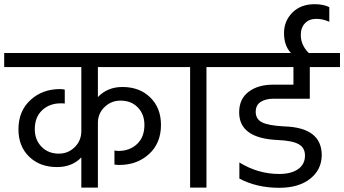

<svg xmlns="http://www.w3.org/2000/svg" viewBox="-42 -895 1642 916"><path d="M793 -575H425V-432Q471 -480 542 -480Q624 -480 675 -430Q726 -380 726 -299Q726 -212 669 -160Q612 -108 527 -108Q516 -108 504 -110V-177Q514 -175 524 -175Q577 -175 612 -208Q647 -241 647 -299Q647 -350 615.5 -382.5Q584 -415 533 -415Q489 -415 457 -384.5Q425 -354 425 -308V0H346V-144Q302 -98 230 -98Q148 -98 97 -147.5Q46 -197 46 -278Q46 -365 103 -417.5Q160 -470 244 -470Q260 -470 267 -467V-401Q262 -402 248 -402Q194 -402 159 -369Q124 -336 124 -279Q124 -228 156 -195Q188 -162 239 -162Q283 -162 314.5 -193Q346 -224 346 -270V-575H-22V-642H793Z M749 -575V-642H1059V-575H943V0H865V-575Z M1436 -424H1262Q1226 -424 1202 -409Q1178 -394 1178 -361Q1178 -327 1208 -311.5Q1238 -296 1313 -292Q1493 -287 1493 -154Q1492 -85 1437.5 -42Q1383 1 1290 1Q1183 1 1100 -43V-120Q1189 -65 1290 -65Q1347 -65 1380 -88Q1413 -111 1413 -153Q1413 -190 1383 -207Q1353 -224 1283 -227Q1099 -235 1099 -359Q1099 -423 1144 -457Q1189 -491 1259 -491H1358V-575H1015V-642H1580V-575H1436Z M1467 -805Q1433 -805 1413 -784Q1393 -763 1393 -728Q1393 -673 1443 -631H1358Q1313 -667 1313 -737Q1313 -795 1353 -835Q1393 -875 1459 -875Q1501 -875 1529 -861V-791Q1499 -805 1467 -805Z"/></svg>

Font: Hind
Style: Regular
Weight: 400
Designer: Manushi Parikh, Satya Rajpurohit
Foundry: Indian Type Foundry
Version: Version 2.000;PS 1.0;hotconv 1.0.79;makeotf.lib2.5.61930